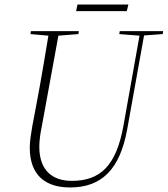

<svg xmlns="http://www.w3.org/2000/svg" viewBox="-20 -811 738 845"><path d="M288 14C427 14 508 -65 540 -243L614 -655L696 -661L698 -674H507L505 -661L594 -654L523 -256C491 -80 420 -15 296 -15C213 -15 153 -59 153 -165C153 -191 157 -222 164 -255L237 -654L325 -661L327 -674H116L114 -661L193 -654C177 -560 165 -481 137 -334L122 -255C116 -220 111 -188 111 -162C111 -34 186 14 288 14ZM315 -762H538L545 -791H321Z"/></svg>

Font: Source Serif 4 Display Light
Style: Italic
Weight: 300
Italic angle: -12°
Designer: Frank Grießhammer
Foundry: Adobe Systems Incorporated
Version: Version 4.004;hotconv 1.0.117;makeotfexe 2.5.65602